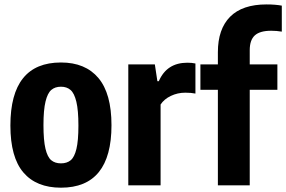

<svg xmlns="http://www.w3.org/2000/svg" viewBox="-20 -838 1294 868"><path d="M27 -270.5Q27 -555.5 255.5 -555.5Q366 -555.5 425 -485.2Q484 -415 484 -272Q484 10.5 255.5 10.5Q144.5 10.5 85.8 -58.2Q27 -127 27 -270.5ZM334.5 -270Q334.5 -339.5 325.2 -378Q316 -416.5 299 -431.2Q282 -446 255.5 -446Q229 -446 212 -431.5Q195 -417 185.8 -379Q176.5 -341 176.5 -272.5Q176.5 -203.5 185.5 -165.8Q194.5 -128 211.5 -113.8Q228.5 -99.5 255.5 -99.5Q282.5 -99.5 299.5 -113.5Q316.5 -127.5 325.5 -164.8Q334.5 -202 334.5 -270Z M560 -547H680L691.5 -471H698Q734 -554.5 827 -554.5Q847 -554.5 863.5 -551V-415Q843.5 -419 817.5 -419Q783 -419 752.5 -404.5Q722 -390 706 -365.5V0H560Z M1109 -611V-547H1234V-432H1109V0H965V-432H886V-547H965V-602Q965 -706.5 1020.2 -762.2Q1075.5 -818 1185 -818Q1224.5 -818 1254 -812.5V-695Q1230.5 -699 1206 -699Q1155 -699 1132 -678Q1109 -657 1109 -611Z"/></svg>

Font: Encode Sans Condensed
Style: Bold
Weight: 700
Width: 3
Designer: Multiple Designers
Foundry: Impallari Type
Version: Version 2.000